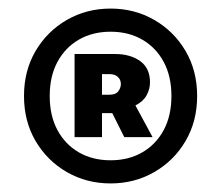

<svg xmlns="http://www.w3.org/2000/svg" viewBox="-20 -736 517 448"><path d="M238 -308Q182 -308 136 -334.5Q90 -361 63 -407Q36 -453 36 -512Q36 -571 63 -617Q90 -663 136 -689.5Q182 -716 238 -716Q294 -716 340 -689.5Q386 -663 413 -617Q440 -571 440 -512Q440 -453 413 -407Q386 -361 340 -334.5Q294 -308 238 -308ZM238 -362Q280 -362 312 -380.5Q344 -399 362 -432.5Q380 -466 380 -512Q380 -558 362 -591.5Q344 -625 312 -643.5Q280 -662 238 -662Q196 -662 164 -643.5Q132 -625 114 -591.5Q96 -558 96 -512Q96 -466 114 -432.5Q132 -399 164 -380.5Q196 -362 238 -362ZM154 -416V-610H248Q284 -610 307 -593.5Q330 -577 330 -544Q330 -528 322 -513.5Q314 -499 296 -490L336 -416H270L242 -472H218V-416ZM218 -515H236Q250 -515 256 -523Q262 -531 262 -540Q262 -550 255 -556.5Q248 -563 236 -563H218Z"/></svg>

Font: Source Sans 3 Black
Style: Regular
Weight: 900
Designer: Paul D. Hunt
Foundry: Adobe
Version: Version 3.046;hotconv 1.0.118;makeotfexe 2.5.65603